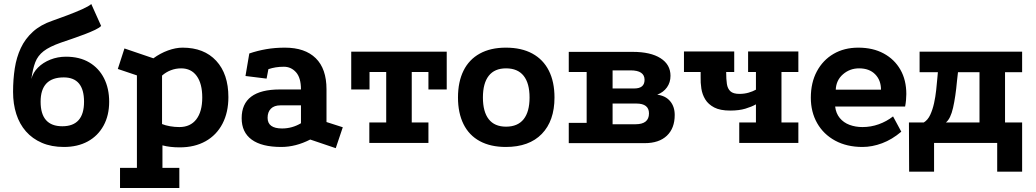

<svg xmlns="http://www.w3.org/2000/svg" viewBox="-20 -711 5153 955"><path d="M483 -582Q475 -573 453 -562.5Q431 -552 401 -540.5Q371 -529 340 -518.5Q309 -508 283 -499Q226 -479 197 -456.5Q168 -434 155.5 -401.5Q143 -369 136 -318Q144 -350 169 -375Q194 -400 230.5 -414.5Q267 -429 308 -429Q376 -429 424 -400.5Q472 -372 497.5 -321.5Q523 -271 523 -205Q523 -137 495 -86Q467 -35 416.5 -7.5Q366 20 298 20Q236 20 188.5 -0.5Q141 -21 109 -57.5Q77 -94 61 -144Q45 -194 45 -254Q45 -316 53.5 -371Q62 -426 83.5 -472Q105 -518 143.5 -553Q182 -588 241 -608Q275 -620 315 -635Q355 -650 388.5 -665Q422 -680 434 -691ZM297 -326Q182 -326 182 -205Q182 -83 290 -83Q398 -83 398 -205Q398 -326 297 -326Z M577 224V124H661V-336L566 -368L599 -470L743 -421Q777 -446 815.5 -460Q854 -474 888 -474Q995 -474 1055.5 -408.5Q1116 -343 1116 -228Q1116 -152 1086.5 -95.5Q1057 -39 1002.5 -8.5Q948 22 874 22Q825 22 788 12V124H872V224ZM872 -79Q927 -79 956.5 -117.5Q986 -156 986 -226Q986 -295 958.5 -333Q931 -371 881 -371Q854 -371 829.5 -361.5Q805 -352 786 -335V-94Q803 -87 826 -83Q849 -79 872 -79Z M1523 -17Q1451 20 1379 20Q1282 20 1232 -16.5Q1182 -53 1182 -123Q1182 -266 1372 -266H1477Q1477 -324 1452.5 -351.5Q1428 -379 1392 -379Q1370 -379 1351.5 -376Q1333 -373 1315 -367L1306 -320L1201 -333L1220 -445Q1261 -459 1304.5 -466.5Q1348 -474 1397 -474Q1497 -474 1550.5 -421.5Q1604 -369 1604 -267V-104L1685 -78L1650 26ZM1375 -187Q1344 -187 1327.5 -170.5Q1311 -154 1311 -125Q1311 -72 1383 -72Q1433 -72 1477 -98V-187Z M1727 -454H2202V-266H2111V-353H2028V-102H2111V0H1817V-102H1901V-353H1818V-266H1727Z M2496 -474Q2574 -474 2628 -444.5Q2682 -415 2710 -359.5Q2738 -304 2738 -226Q2738 -110 2675 -45Q2612 20 2496 20Q2420 20 2366.5 -9Q2313 -38 2285.5 -93.5Q2258 -149 2258 -226Q2258 -304 2285.5 -359.5Q2313 -415 2366.5 -444.5Q2420 -474 2496 -474ZM2497 -371Q2440 -371 2411 -334Q2382 -297 2382 -226Q2382 -155 2411 -118Q2440 -81 2497 -81Q2555 -81 2584.5 -118Q2614 -155 2614 -226Q2614 -297 2584.5 -334Q2555 -371 2497 -371Z M3127 -453Q3216 -453 3265.5 -421.5Q3315 -390 3315 -334Q3315 -301 3297.5 -276.5Q3280 -252 3249 -240Q3290 -235 3313 -208Q3336 -181 3336 -139Q3336 -73 3297 -36Q3258 1 3187 1H2809V-100H2898V-353H2809V-453ZM3141 -93Q3208 -93 3208 -147Q3208 -196 3145 -196H3027V-93ZM3135 -271Q3186 -271 3186 -314Q3186 -361 3116 -361H3027V-271Z M3740 -192Q3719 -180 3687.5 -170.5Q3656 -161 3612 -161Q3562 -161 3532.5 -176.5Q3503 -192 3488 -216.5Q3473 -241 3468.5 -270.5Q3464 -300 3465 -328V-353H3382V-455H3632V-353H3592V-350Q3592 -317 3595.5 -293.5Q3599 -270 3613 -257Q3627 -244 3658 -244Q3682 -244 3703 -250Q3724 -256 3740 -265V-353H3701V-455H3951V-353H3867V-102H3951V0H3657V-102H3740Z M4463 -56Q4417 -17 4367.5 1.5Q4318 20 4270 20Q4192 20 4134 -11.5Q4076 -43 4044.5 -98.5Q4013 -154 4013 -225Q4013 -300 4043 -356Q4073 -412 4126 -443Q4179 -474 4249 -474Q4322 -474 4375.5 -445Q4429 -416 4458.5 -364.5Q4488 -313 4488 -243Q4488 -230 4486.5 -213Q4485 -196 4482 -181H4134Q4138 -147 4157 -124Q4176 -101 4205.5 -90Q4235 -79 4270 -79Q4312 -79 4351 -93Q4390 -107 4422 -132ZM4362 -265Q4362 -312 4333 -341.5Q4304 -371 4253 -371Q4207 -371 4173 -341.5Q4139 -312 4137 -265Z M4502 143 4501 -102H4575Q4595 -114 4607 -140Q4619 -166 4626 -198Q4633 -230 4636.5 -262.5Q4640 -295 4642 -319L4645 -352H4554V-454H5064V-352H4979V-102H5064V143H4940V0H4626V143ZM4685 -102H4852V-352H4745L4740 -308Q4733 -230 4720.5 -175Q4708 -120 4685 -102Z"/></svg>

Font: Podkova ExtraBold
Style: Regular
Weight: 800
Designer: Ilya Yudin
Foundry: Cyreal (www.cyreal.org)
Version: Version 2.103